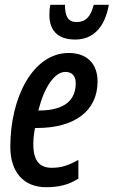

<svg xmlns="http://www.w3.org/2000/svg" viewBox="-20 -771 474 801"><path d="M294 -606C369 -606 418 -658 434 -751H371C358 -699 336 -679 299 -679C264 -679 251 -703 251 -751H190C187 -738 186 -723 186 -709C186 -648 217 -606 294 -606ZM173 10C222 10 266 1 307 -26V-104C264 -80 235 -71 196 -71C145 -71 119 -100 119 -170C119 -192 122 -216 126 -237H134C291 -237 387 -308 387 -431C387 -508 340 -550 267 -550C117 -550 23 -364 23 -159C23 -52 79 10 173 10ZM140 -310C164 -406 207 -471 253 -471C282 -471 296 -452 296 -424C296 -357 254 -310 143 -310Z"/></svg>

Font: Noto Sans UI Condensed Medium
Style: Italic
Weight: 500
Width: 3
Italic angle: -12°
Designer: Monotype Design Team
Foundry: Monotype Imaging Inc.
Version: Version 1.901